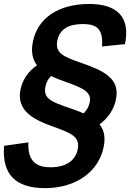

<svg xmlns="http://www.w3.org/2000/svg" viewBox="-38 -762 678 994"><path d="M-17 -7C-28.5 141.5 43 212 195.5 212C355 212 473.5 127 499 -2.5C509 -53.5 500 -90 477.5 -118C522 -151.5 552 -195.5 562.5 -248C583.5 -356 502 -395 379.5 -437.5C294 -467.5 246 -485.5 258.5 -551C270 -610.5 316 -637.5 391 -637.5C464.5 -637.5 497 -610.5 490 -521.5L609 -533.5C639.5 -679 561.5 -741.5 424.5 -741.5C262.5 -741.5 155.5 -667 132 -544.5C121.5 -491.5 131 -453.5 153.5 -424C108.5 -393 78 -349 68 -297.5C47.5 -192.5 128.5 -145.5 231.5 -108.5C333.5 -72.5 376.5 -53.5 364.5 10C353.5 67 306.5 104 223.5 104C156.5 104 104 79 109 -25ZM197 -312.5C201 -335 211.5 -354 226.5 -368.5C246.5 -358.5 269 -350 292.5 -341.5C394.5 -305.5 437 -286 426.5 -232.5C422 -210.5 411.5 -191 395 -175C372 -185 346 -194.5 318 -204C232.5 -234 184.5 -250 197 -312.5Z"/></svg>

Font: Monaspace Neon SemiBold
Style: Italic
Weight: 600
Italic angle: -11°
Designer: Riley Cran & the Lettermatic Team
Foundry: Lettermatic
Version: Version 1.200 (Monaspace Neon)